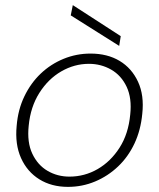

<svg xmlns="http://www.w3.org/2000/svg" viewBox="-20 -717 620 749"><path d="M245 12Q181 12 133.5 -17.5Q86 -47 62 -100.5Q38 -154 45 -226Q50 -289 75 -341Q100 -393 139 -430Q178 -467 228 -487.5Q278 -508 333 -508Q399 -508 446.5 -479.5Q494 -451 518.5 -398Q543 -345 535 -273Q529 -209 504.5 -157Q480 -105 440.5 -67.5Q401 -30 351 -9Q301 12 245 12ZM251 -28Q310 -28 361 -57.5Q412 -87 446.5 -141Q481 -195 488 -270Q495 -334 474 -378.5Q453 -423 413.5 -445.5Q374 -468 327 -468Q270 -468 219 -438.5Q168 -409 133.5 -354.5Q99 -300 92 -227Q85 -162 106 -117.5Q127 -73 165.5 -50.5Q204 -28 251 -28ZM445 -538 256 -657 264 -697 451 -576Z"/></svg>

Font: DM Sans 24pt ExtraLight
Style: Italic
Weight: 250
Italic angle: -10°
Designer: Colophon Foundry, Jonny Pinhorn
Foundry: Colophon Foundry
Version: Version 4.004;gftools[0.9.30]